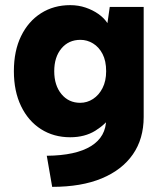

<svg xmlns="http://www.w3.org/2000/svg" viewBox="-20 -527 634 747"><path d="M407 -500H539V-72Q539 13 497 73.5Q455 134 376 167Q297 200 183 200L162 79Q275 78 334 41.5Q393 5 393 -64V-66L414 -78Q392 -44 351 -18.5Q310 7 253 7Q189 7 139.5 -24.5Q90 -56 62 -114Q34 -172 34 -250Q34 -329 62 -386.5Q90 -444 139.5 -475.5Q189 -507 253 -507Q285 -507 313 -497.5Q341 -488 363 -472.5Q385 -457 398 -437ZM191 -250Q191 -195 219 -161Q247 -127 292 -127Q319 -127 342 -142Q365 -157 379 -184.5Q393 -212 393 -250Q393 -290 379 -317Q365 -344 342 -358Q319 -372 293 -372Q247 -372 219 -338.5Q191 -305 191 -250Z"/></svg>

Font: Albert Sans ExtraBold
Style: Regular
Weight: 800
Designer: Andreas Rasmussen
Foundry: a.Foundry
Version: Version 1.025